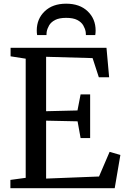

<svg xmlns="http://www.w3.org/2000/svg" viewBox="-20 -996 668 1016"><path d="M116 -55V-685.5L36 -698V-743H543.5L557.5 -587H503L470 -688.5L224 -695.5V-407.5L390 -411.5L406.5 -496.5H457V-265.5H406.5L390.5 -354L224 -357.5V-51L504 -62L560 -192.5L617 -176L587 0H35V-44ZM330 -976.5Q402 -976.5 444 -936.2Q486 -896 486 -834.5Q486 -821.5 484 -810.5H434.5Q434.5 -813.5 434.2 -817.8Q434 -822 433.5 -827Q430.5 -844.5 420.5 -861.8Q410.5 -879 389 -890.2Q367.5 -901.5 330 -901.5Q293 -901.5 271.5 -890.2Q250 -879 240 -861.8Q230 -844.5 227 -827Q226.5 -822 226.2 -817.8Q226 -813.5 226 -810.5H176.5Q174.5 -821.5 174.5 -834.5Q174.5 -896 216.5 -936.2Q258.5 -976.5 330 -976.5Z"/></svg>

Font: Merriweather Text
Style: Regular
Weight: 400
Designer: Eben Sorkin
Foundry: Eben Sorkin
Version: Version 2.100; ttfautohint (v1.7.19-72a1) -l 8 -r 50 -G 200 